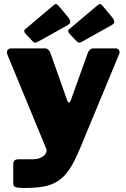

<svg xmlns="http://www.w3.org/2000/svg" viewBox="-20 -771 629 956"><path d="M102 165Q71 165 58.5 161Q46 157 46 143V41Q46 35 52 28.5Q58 22 74 22H145Q162 22 176 17Q190 12 198.5 4.5Q207 -3 210.5 -12.5Q214 -22 210 -31L16 -501Q12 -512 17.5 -521Q23 -530 35 -530H204Q213 -530 220 -524Q227 -518 230 -510L315 -270Q318 -261 323 -260.5Q328 -260 332 -270L418 -510Q422 -518 428.5 -524Q435 -530 444 -530H556Q568 -530 573 -521Q578 -512 573 -501L378 -31Q352 32 326.5 70.5Q301 109 270 129.5Q239 150 198.5 157.5Q158 165 102 165ZM271 -743 321 -683Q329 -673 330 -663.5Q331 -654 317 -646L174 -566Q162 -559 156 -558.5Q150 -558 142 -566L109 -601Q94 -616 106 -626L247 -745Q260 -757 271 -743ZM490 -743 540 -683Q548 -673 549 -663.5Q550 -654 536 -646L393 -566Q381 -559 375 -558.5Q369 -558 361 -566L328 -601Q313 -616 325 -626L466 -745Q479 -757 490 -743Z"/></svg>

Font: Libre Franklin Black
Style: Regular
Weight: 900
Designer: Pablo Impallari, Rodrigo Fuenzalida, Nhung Nguyen
Foundry: Impallari Type
Version: Version 3.000